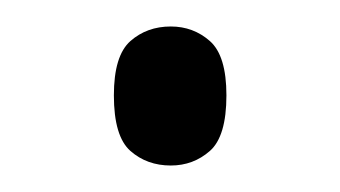

<svg xmlns="http://www.w3.org/2000/svg" viewBox="-20 -119 257 145"><path d="M109 6Q91 6 78.5 -5Q66 -16 66 -47Q66 -77 78.5 -88Q91 -99 109 -99Q126 -99 138.5 -88Q151 -77 151 -47Q151 -16 138.5 -5Q126 6 109 6Z"/></svg>

Font: Noto Serif Sinhala ExtraCondensed Light
Style: Regular
Weight: 300
Width: 2
Designer: Jelle Bosma - Monotype Design Team
Foundry: Monotype Imaging Inc.
Version: Version 2.007; ttfautohint (v1.8.4.7-5d5b)